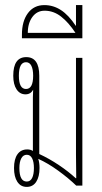

<svg xmlns="http://www.w3.org/2000/svg" viewBox="-20 -728 399 753"><path d="M85 5Q61 5 48 -15Q35 -35 35 -69Q35 -104 48.5 -123Q62 -142 87 -142Q100 -142 109 -136Q109 -147 109 -160Q109 -173 109 -187V-347Q109 -363 110 -376Q100 -358 80 -358Q58 -358 45 -377.5Q32 -397 32 -431Q32 -504 83 -504Q134 -504 134 -431V-124Q173 -106 211 -80.5Q249 -55 277 -29H279Q278 -75 278 -120.5Q278 -166 278 -215V-501H303V0H279Q249 -29 208.5 -58.5Q168 -88 130 -105Q135 -90 135 -69Q135 -35 122 -15Q109 5 85 5ZM82 -379Q110 -379 110 -431Q110 -456 103 -470Q96 -484 82 -484Q54 -484 54 -431Q54 -379 82 -379ZM85 -16Q99 -16 106 -30Q113 -44 113 -69Q113 -93 106 -107Q99 -121 85 -121Q71 -121 63.5 -107Q56 -93 56 -69Q56 -16 85 -16Z M66 -578V-592Q66 -645 89.5 -676.5Q113 -708 154 -708Q189 -708 219 -688.5Q249 -669 277 -627H278V-708H303V-578ZM89 -599H276Q249 -640 219.5 -663Q190 -686 155 -686Q125 -686 107 -661.5Q89 -637 89 -599Z"/></svg>

Font: Noto Sans Thai Looped UI Condensed Thin
Style: Regular
Weight: 100
Width: 3
Designer: Cadson Demak Team
Foundry: Cadson Demak Co., Ltd.
Version: Version 1.000; ttfautohint (v1.8.4.7-5d5b)